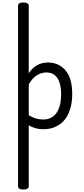

<svg xmlns="http://www.w3.org/2000/svg" viewBox="-20 -1021 675 1542"><path d="M168 501Q146 501 135.5 494.5Q125 488 125 475V-975Q125 -988 135.5 -994.5Q146 -1001 168 -1001Q189 -1001 200 -994.5Q211 -988 211 -975V-433Q235 -468 261 -486.5Q287 -505 313.5 -512Q340 -519 365 -519Q451 -519 505.5 -456.5Q560 -394 560 -266Q560 -214 550 -170Q540 -126 521 -91.5Q502 -57 473.5 -33Q445 -9 408.5 4Q372 17 328 17Q297 17 267 9Q237 1 211 -14V475Q211 488 200 494.5Q189 501 168 501ZM211 -95Q241 -77 270 -69Q299 -61 328 -61Q354 -61 376 -69Q398 -77 415.5 -93Q433 -109 445.5 -133.5Q458 -158 464.5 -190.5Q471 -223 471 -263Q471 -318 458 -357.5Q445 -397 419 -418Q393 -439 353 -439Q326 -439 300.5 -429Q275 -419 252.5 -398Q230 -377 211 -343Z"/></svg>

Font: Playwrite PL
Style: Regular
Weight: 400
Designer: Veronika Burian, José Scaglione
Foundry: TypeTogether
Version: Version 1.002